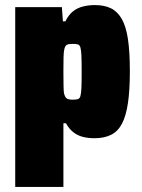

<svg xmlns="http://www.w3.org/2000/svg" viewBox="-20 -538 559 757"><path d="M40 199V-510H224L228 -454H238Q250 -479 267.5 -493Q285 -507 307.5 -512.5Q330 -518 354 -518Q391 -518 417 -505.5Q443 -493 460 -463.5Q477 -434 484.5 -383.5Q492 -333 492 -257Q492 -183 484.5 -132Q477 -81 461 -50.5Q445 -20 418 -6.5Q391 7 352 7Q329 7 308 2Q287 -3 270 -16Q253 -29 240 -52H230V199ZM266 -145Q279 -145 286.5 -147Q294 -149 297 -159Q300 -169 301 -191.5Q302 -214 302 -255Q302 -296 301 -318.5Q300 -341 297 -351Q294 -361 286.5 -363Q279 -365 266 -365Q250 -365 243 -361Q236 -357 233 -341Q231 -332 230.5 -310.5Q230 -289 230 -255Q230 -221 230.5 -200Q231 -179 232 -172Q236 -154 243.5 -149.5Q251 -145 266 -145Z"/></svg>

Font: Saira SemiCondensed Black
Style: Regular
Weight: 900
Width: 4
Designer: Hector Gatti with collaboration of the Omnibus-Type team
Foundry: Omnibus-Type
Version: Version 1.101